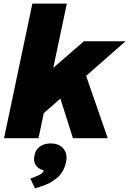

<svg xmlns="http://www.w3.org/2000/svg" viewBox="-20 -752 703 1045"><path d="M2 0 156.2 -732.4H343.8L270 -382.8L436.5 -527.3H663.1L448.7 -338.9L566.4 0H377L308.6 -215.3L218.3 -136.2L189.5 0ZM170.4 272.9 145 219.7 158.7 214.8Q191.9 203.1 204.8 193.6Q217.8 184.1 220.7 168.9L222.7 160.2L236.3 178.7Q197.8 174.8 178.7 152.3Q159.7 129.9 167.5 94.2Q174.8 59.1 202.4 42.2Q230 25.4 268.6 29.3Q308.1 33.2 328.1 60.8Q348.1 88.4 339.8 128.4Q328.6 183.1 291.7 215.3Q254.9 247.6 200.2 263.7Z"/></svg>

Font: Schibsted Grotesk Black
Style: Italic
Weight: 900
Italic angle: -12°
Designer: Bakken & Baeck AS, Henrik Kongsvoll
Foundry: Schibsted ASA
Version: Version 1.100;gftools[0.9.25]